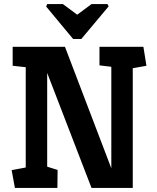

<svg xmlns="http://www.w3.org/2000/svg" viewBox="-20 -920 767 940"><path d="M211 -900H288L358 -848L428 -900H506L512 -889L378 -729H338L206 -888ZM53 0 37 -87 106 -100V-591L42 -598V-691H298L525 -96V-593L467 -600V-691H682L697 -598L630 -586V0H428L211 -563V-104L262 -88L261 0Z"/></svg>

Font: Kreon Light
Style: Regular
Weight: 300
Designer: Julia Petretta
Foundry: Julia Petretta and Eli Heuer
Version: Version 2.002